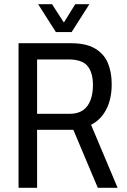

<svg xmlns="http://www.w3.org/2000/svg" viewBox="-20 -891 601 911"><path d="M161 -871H227L283 -784L337 -871H404L320 -739H245ZM68 0V-686H316Q389 -686 431.5 -660.5Q474 -635 492 -591.5Q510 -548 510 -492Q510 -420 483.5 -370.5Q457 -321 412 -299L538 0H444L328 -275H156V0ZM156 -351H310Q367 -351 394 -387.5Q421 -424 421 -488Q421 -546 395.5 -577.5Q370 -609 304 -609H156Z"/></svg>

Font: Archivo Condensed
Style: Regular
Weight: 400
Width: 3
Designer: Hector Gatti
Foundry: Omnibus-Type
Version: Version 2.001; ttfautohint (v1.8.3)